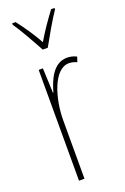

<svg xmlns="http://www.w3.org/2000/svg" viewBox="-148 -810 558 858"><g transform="rotate(-20 131.0 -381.5)"><path d="M119 -606H143C169 -653 203 -713 232 -756V-763H216C182 -717 157 -681 131 -637C107 -681 73 -730 47 -763H31V-756C53 -725 92 -656 119 -606ZM208 -535C141 -535 113 -462 98 -409H96L91 -527H71V0H97V-277C97 -380 135 -509 208 -509C222 -509 237 -504 245 -500L253 -524C239 -532 221 -535 208 -535Z"/></g></svg>

Font: Noto Sans Sinhala ExtraCondensed Thin
Style: Regular
Weight: 100
Width: 2
Designer: Jelle Bosma - Monotype Design Team
Foundry: Monotype Imaging Inc.
Version: Version 2.006